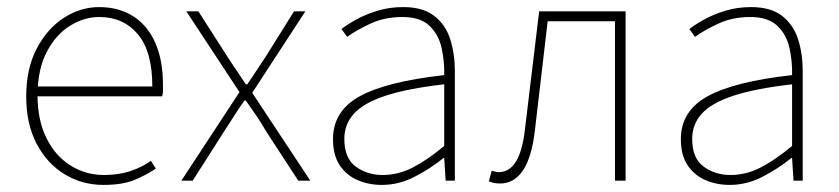

<svg xmlns="http://www.w3.org/2000/svg" viewBox="-20 -510 2368 542"><path d="M272 12Q212 12 162.5 -18Q113 -48 83.5 -104Q54 -160 54 -238Q54 -316 83.5 -372.5Q113 -429 160 -459.5Q207 -490 260 -490Q315 -490 355.5 -464.5Q396 -439 418 -390Q440 -341 440 -270Q440 -263 440 -255Q440 -247 438 -238H70V-266H410Q410 -365 369 -413.5Q328 -462 260 -462Q218 -462 178 -437.5Q138 -413 112 -363.5Q86 -314 86 -240Q86 -172 110.5 -121.5Q135 -71 178 -43.5Q221 -16 274 -16Q315 -16 348 -27Q381 -38 406 -56L420 -34Q393 -16 359.5 -2Q326 12 272 12Z M492 0 656 -250 506 -478H540L622 -350Q634 -331 647.5 -311.5Q661 -292 674 -272H678Q692 -292 704.5 -311.5Q717 -331 730 -350L810 -478H842L692 -248L856 0H822L732 -138Q719 -161 704 -183Q689 -205 674 -226H670Q655 -205 641 -183Q627 -161 612 -138L524 0Z M1058 12Q1021 12 989.5 -1.5Q958 -15 939 -43.5Q920 -72 920 -117Q920 -197 996 -238.5Q1072 -280 1234 -298Q1235 -337 1226.5 -375Q1218 -413 1192 -437.5Q1166 -462 1116 -462Q1065 -462 1024 -442.5Q983 -423 960 -406L944 -428Q959 -440 985 -454.5Q1011 -469 1045 -479.5Q1079 -490 1118 -490Q1174 -490 1206 -465Q1238 -440 1251 -399Q1264 -358 1264 -310V0H1238L1234 -64H1232Q1195 -34 1150.5 -11Q1106 12 1058 12ZM1060 -16Q1104 -16 1145 -37Q1186 -58 1234 -98V-272Q1129 -260 1067.5 -239.5Q1006 -219 979 -189Q952 -159 952 -118Q952 -63 984.5 -39.5Q1017 -16 1060 -16Z M1392 8Q1382 8 1375 6.5Q1368 5 1360 2L1368 -28Q1373 -27 1377.5 -25.5Q1382 -24 1388 -24Q1418 -24 1436.5 -54Q1455 -84 1462 -146Q1472 -229 1482 -312Q1492 -395 1502 -478H1746V0H1716V-450H1526Q1517 -373 1508 -296Q1499 -219 1490 -142Q1481 -65 1456 -28.5Q1431 8 1392 8Z M2040 12Q2003 12 1971.5 -1.5Q1940 -15 1921 -43.5Q1902 -72 1902 -117Q1902 -197 1978 -238.5Q2054 -280 2216 -298Q2217 -337 2208.5 -375Q2200 -413 2174 -437.5Q2148 -462 2098 -462Q2047 -462 2006 -442.5Q1965 -423 1942 -406L1926 -428Q1941 -440 1967 -454.5Q1993 -469 2027 -479.5Q2061 -490 2100 -490Q2156 -490 2188 -465Q2220 -440 2233 -399Q2246 -358 2246 -310V0H2220L2216 -64H2214Q2177 -34 2132.5 -11Q2088 12 2040 12ZM2042 -16Q2086 -16 2127 -37Q2168 -58 2216 -98V-272Q2111 -260 2049.5 -239.5Q1988 -219 1961 -189Q1934 -159 1934 -118Q1934 -63 1966.5 -39.5Q1999 -16 2042 -16Z"/></svg>

Font: SourceSans3VF
Style: Regular
Weight: 200
Designer: Paul D. Hunt
Foundry: Adobe
Version: Version 3.052;hotconv 1.1.0;makeotfexe 2.6.0